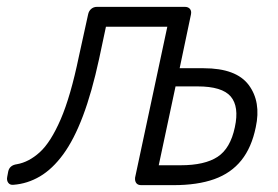

<svg xmlns="http://www.w3.org/2000/svg" viewBox="-46 -540 810 560"><path d="M366 0Q356 0 351.5 -6Q347 -12 348 -22L442 -462H263L243 -368Q222 -271 196 -202Q170 -133 138.5 -90Q107 -47 70.5 -25.5Q34 -4 -7 -1Q-17 0 -22 -7Q-27 -14 -25 -24L-22 -40Q-18 -58 3 -61Q38 -67 70 -96Q102 -125 131 -192Q160 -259 184 -375L211 -498Q213 -508 220 -514Q227 -520 237 -520H493Q503 -520 508 -514Q513 -508 511 -498L478 -341H548Q643 -341 679.5 -292Q716 -243 700 -169Q688 -110 658 -72.5Q628 -35 579 -17.5Q530 0 460 0ZM417 -58H481Q551 -58 588.5 -82.5Q626 -107 639 -169Q652 -229 627 -258.5Q602 -288 530 -288H466Z"/></svg>

Font: Rubik Light
Style: Italic
Weight: 300
Italic angle: -12°
Designer: Hubert and Fischer
Foundry: Hubert and Fischer
Version: Version 2.300;gftools[0.9.30]